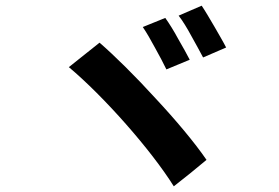

<svg xmlns="http://www.w3.org/2000/svg" viewBox="-20 -740 980 675"><path d="M606 -604C591 -632 574 -659 561 -677L482 -645C495 -626 510 -600 525 -572C540 -545 555 -517 565 -496L647 -530C637 -549 622 -577 606 -604ZM734 -646C718 -673 702 -701 689 -720L608 -685C622 -667 638 -641 653 -613C668 -586 683 -559 694 -538L775 -573C766 -591 750 -618 734 -646ZM527 -394C457 -471 383 -544 330 -590L222 -504C345 -401 511 -213 591 -85L649 -131L706 -178C665 -238 598 -318 527 -394Z"/></svg>

Font: GenSekiGothic2 TW B
Style: Regular
Weight: 700
Version: Version 2.100;PS 2.1;hotconv 16.6.51;makeotf.lib2.5.65220 DE